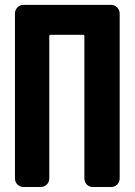

<svg xmlns="http://www.w3.org/2000/svg" viewBox="-20 -750 540 770"><path d="M424.8 -730.5Q439.5 -730.5 449.7 -720.2Q460 -710 460 -695.3V-35.2Q460 -20.5 450.2 -10.3Q440.4 0 424.8 0H352.5Q337.9 0 328.1 -9.8Q318.4 -19.5 318.4 -35.2V-605.5Q318.4 -610.4 313.5 -610.4H182.6Q177.7 -610.4 177.7 -605.5V-35.2Q177.7 -20.5 168 -10.3Q158.2 0 142.6 0H75.2Q60.5 0 50.3 -9.8Q40 -19.5 40 -35.2V-695.3Q40 -710 49.8 -720.2Q59.6 -730.5 75.2 -730.5Z"/></svg>

Font: Rounded-L Mgen+ 1m bold
Style: Bold
Weight: 700
Designer: [Source Han Sans]
Ryoko NISHIZUKA  (kana & ideographs); Paul D. Hunt (Latin, Greek & Cyrillic); Wenlong ZHANG  (bopomofo
Version: Version 1.059.20150602